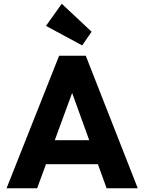

<svg xmlns="http://www.w3.org/2000/svg" viewBox="-20 -1003 769 1023"><path d="M15 0 295 -706H437L714 0H548L336 -586H393L178 0ZM174 -128V-256H559V-128ZM418 -761 225 -865 309 -983 468 -834Z"/></svg>

Font: Outfit
Style: Bold
Weight: 700
Designer: Rodrigo Fuenzalida
Foundry: fragTYPE
Version: Version 1.100;gftools[0.9.27]